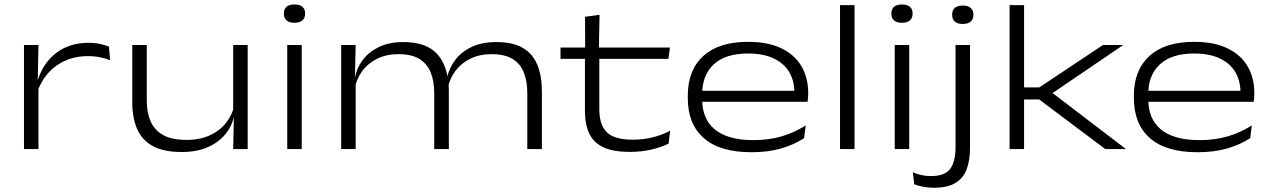

<svg xmlns="http://www.w3.org/2000/svg" viewBox="-20 -684 5830 881"><path d="M152.5 -267 137.5 -314 153.5 -317Q179 -396.5 239.2 -442Q299.5 -487.5 386 -487.5Q417 -487.5 440 -482.2Q463 -477 480 -470L485 -408Q465 -416 439.2 -421.2Q413.5 -426.5 382.5 -426.5Q304.5 -426.5 244 -386.2Q183.5 -346 152.5 -267ZM90 0V-477.5H156.5L153 -307L156.5 -304.5V0Z M653.5 -477.5V-221.5Q653.5 -168 671 -127.5Q688.5 -87 728.2 -64.5Q768 -42 835.5 -42Q897 -42 943 -63.2Q989 -84.5 1017.5 -120.8Q1046 -157 1055 -201L1067 -150.5H1053.5Q1045.5 -108 1016 -70.5Q986.5 -33 936 -9.8Q885.5 13.5 814 13.5Q730.5 13.5 680.8 -14Q631 -41.5 609 -92.5Q587 -143.5 587 -213.5V-477.5ZM1116.5 -477.5V0H1050L1053 -149L1050 -156.5V-477.5Z M1298 0V-477.5H1364.5V0ZM1331 -579.5Q1307 -579.5 1294.8 -590.5Q1282.5 -601.5 1282.5 -621V-622.5Q1282.5 -642 1294.8 -652.8Q1307 -663.5 1330.5 -663.5Q1355.5 -663.5 1367.8 -652.8Q1380 -642 1380 -623V-621Q1380 -601.5 1367.8 -590.5Q1355.5 -579.5 1331 -579.5Z M2399.5 0V-256Q2399.5 -310 2384 -350.2Q2368.5 -390.5 2332.8 -413Q2297 -435.5 2235.5 -435.5Q2179.5 -435.5 2137.2 -414.2Q2095 -393 2068.8 -357.5Q2042.5 -322 2034.5 -277.5L2021.5 -327.5H2031.5Q2040.5 -370.5 2068 -407.8Q2095.5 -445 2142.8 -468Q2190 -491 2257.5 -491Q2333.5 -491 2379.2 -464Q2425 -437 2445.8 -386Q2466.5 -335 2466.5 -263.5V0ZM1545.5 0V-477.5H1612L1608.5 -328.5L1612 -320V0ZM1972.5 0V-256Q1972.5 -310 1956.8 -350.2Q1941 -390.5 1905.2 -413Q1869.5 -435.5 1808 -435.5Q1752.5 -435.5 1710 -414.2Q1667.5 -393 1641.5 -357Q1615.5 -321 1607 -276.5L1596.5 -327H1608.5Q1616 -370 1643.2 -407.2Q1670.5 -444.5 1717.5 -467.8Q1764.5 -491 1830.5 -491Q1924.5 -491 1974 -447.8Q2023.5 -404.5 2035.5 -320Q2037.5 -307.5 2038.5 -294.2Q2039.5 -281 2039.5 -270V0Z M2870 13Q2795.5 13 2750.2 -7.5Q2705 -28 2684.5 -70Q2664 -112 2664 -176V-433.5H2730V-182Q2730 -111 2764.5 -77Q2799 -43 2884 -43Q2929 -43 2972.2 -53.2Q3015.5 -63.5 3055 -84L3048 -25Q3012.5 -7.5 2966.5 2.8Q2920.5 13 2870 13ZM2552 -414V-466H3054L3047 -414ZM2665 -458.5 2664.5 -607 2731 -616 2728 -458.5Z M3428.5 14.5Q3283 14.5 3209.5 -50.2Q3136 -115 3136 -233V-245.5Q3136 -362 3207 -427Q3278 -492 3412.5 -492Q3503.5 -492 3565 -462.5Q3626.5 -433 3657.5 -380Q3688.5 -327 3688.5 -257V-254.5Q3688.5 -245.5 3687.8 -235.5Q3687 -225.5 3685.5 -217H3623Q3624 -226 3624.5 -237.2Q3625 -248.5 3625 -259Q3625 -313.5 3601 -353.8Q3577 -394 3529.5 -416.2Q3482 -438.5 3412.5 -438.5Q3309 -438.5 3255.5 -389Q3202 -339.5 3202 -253V-246.5V-239V-226.5Q3202 -184.5 3215.8 -150.2Q3229.5 -116 3258.2 -91.5Q3287 -67 3331.5 -54Q3376 -41 3438 -41Q3507 -41 3565.5 -58Q3624 -75 3677 -108.5L3669.5 -50Q3622.5 -19.5 3563.2 -2.5Q3504 14.5 3428.5 14.5ZM3166 -217V-267.5H3671.5V-217Z M3834.5 0V-660.5H3901V0Z M4085.5 0V-477.5H4152V0ZM4118.5 -579.5Q4094.5 -579.5 4082.2 -590.5Q4070 -601.5 4070 -621V-622.5Q4070 -642 4082.2 -652.8Q4094.5 -663.5 4118 -663.5Q4143 -663.5 4155.2 -652.8Q4167.5 -642 4167.5 -623V-621Q4167.5 -601.5 4155.2 -590.5Q4143 -579.5 4118.5 -579.5Z M4364.5 -86V-477.5H4431V-86ZM4397.5 -574Q4373.5 -574 4361.2 -585Q4349 -596 4349 -615.5V-617.5Q4349 -637 4361.2 -647.8Q4373.5 -658.5 4397.5 -658.5Q4422 -658.5 4434.2 -647.5Q4446.5 -636.5 4446.5 -617.5V-615.5Q4446.5 -596 4434.2 -585Q4422 -574 4397.5 -574ZM4265.5 177.5Q4239 177.5 4215.2 172.8Q4191.5 168 4175 161.5L4168.5 106.5Q4187.5 115 4208.5 119.5Q4229.5 124 4252 124Q4315.5 124 4340 90.8Q4364.5 57.5 4364.5 -8V-149H4431V-6.5Q4431 52.5 4415.2 93.5Q4399.5 134.5 4363.2 156Q4327 177.5 4265.5 177.5Z M5051.5 0 4748.5 -227.5H4665.5V-283H4749L5041 -477.5H5134L4797.5 -248.5V-266.5L5146.5 0ZM4612.5 0V-660.5H4679V0Z M5475.5 14.5Q5330 14.5 5256.5 -50.2Q5183 -115 5183 -233V-245.5Q5183 -362 5254 -427Q5325 -492 5459.5 -492Q5550.5 -492 5612 -462.5Q5673.5 -433 5704.5 -380Q5735.5 -327 5735.5 -257V-254.5Q5735.5 -245.5 5734.8 -235.5Q5734 -225.5 5732.5 -217H5670Q5671 -226 5671.5 -237.2Q5672 -248.5 5672 -259Q5672 -313.5 5648 -353.8Q5624 -394 5576.5 -416.2Q5529 -438.5 5459.5 -438.5Q5356 -438.5 5302.5 -389Q5249 -339.5 5249 -253V-246.5V-239V-226.5Q5249 -184.5 5262.8 -150.2Q5276.5 -116 5305.2 -91.5Q5334 -67 5378.5 -54Q5423 -41 5485 -41Q5554 -41 5612.5 -58Q5671 -75 5724 -108.5L5716.5 -50Q5669.5 -19.5 5610.2 -2.5Q5551 14.5 5475.5 14.5ZM5213 -217V-267.5H5718.5V-217Z"/></svg>

Font: Anek Latin Expanded Light
Style: Regular
Weight: 300
Width: 7
Designer: Yesha Goshar
Foundry: Ek Type
Version: Version 1.003